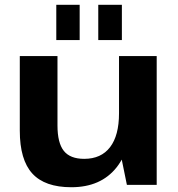

<svg xmlns="http://www.w3.org/2000/svg" viewBox="-20 -775 748 805"><path d="M221 -249Q221 -176 247.5 -142.5Q274 -109 333 -109Q404 -109 441.5 -158Q479 -207 479 -300L535 -381V-312Q535 -157 469 -73.5Q403 10 279 10Q168 10 115.5 -47.5Q63 -105 63 -227V-540H221ZM637 0H512L479 -162V-540H637ZM314 -755V-607H216V-755ZM491 -755V-607H392V-755Z"/></svg>

Font: Pathway Extreme 28pt
Style: Bold
Weight: 700
Designer: Eduardo Rodriguez Tunni
Foundry: Eduardo Rodriguez Tunni
Version: Version 1.001;gftools[0.9.26]